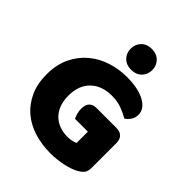

<svg xmlns="http://www.w3.org/2000/svg" viewBox="-235 -981 1134 1134"><g transform="rotate(45 332.0 -414.0)"><path d="M614 -99Q614 -68 603 -53Q592 -38 568 -24Q554 -16 533 -8.5Q512 -1 487 4.5Q462 10 434.5 13Q407 16 380 16Q308 16 245 -3.5Q182 -23 135.5 -62.5Q89 -102 62 -161Q35 -220 35 -298Q35 -380 64.5 -441Q94 -502 142.5 -542.5Q191 -583 253.5 -603Q316 -623 382 -623Q477 -623 532.5 -592.5Q588 -562 588 -513Q588 -487 575 -468Q562 -449 545 -438Q520 -453 482.5 -467.5Q445 -482 398 -482Q314 -482 264.5 -434Q215 -386 215 -301Q215 -255 228.5 -221.5Q242 -188 265 -166.5Q288 -145 318 -134.5Q348 -124 382 -124Q404 -124 421 -128Q438 -132 447 -137V-231H340Q334 -242 328.5 -260Q323 -278 323 -298Q323 -334 339.5 -350Q356 -366 382 -366H551Q581 -366 597.5 -349.5Q614 -333 614 -303ZM279 -757Q279 -794 303.5 -819Q328 -844 368 -844Q410 -844 434.5 -819Q459 -794 459 -757Q459 -720 434.5 -695Q410 -670 368 -670Q328 -670 303.5 -695Q279 -720 279 -757Z"/></g></svg>

Font: Baloo Bhai
Style: Regular
Weight: 400
Designer: Supriya Tembe, Noopur Datye and Ek Type
Foundry: Ek Type
Version: Version 1.100;PS 1.000;hotconv 1.0.88;makeotf.lib2.5.647800;